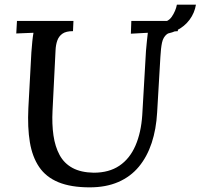

<svg xmlns="http://www.w3.org/2000/svg" viewBox="-20 -790 863 826"><path d="M747 -700 745 -656Q713 -655 697.5 -642.5Q682 -630 677 -606.5Q672 -583 670 -545L656 -306Q652 -234 632.5 -175Q613 -116 577.5 -73Q542 -30 489 -7Q436 16 366 16Q285 16 231.5 -6Q178 -28 148.5 -71.5Q119 -115 108.5 -178Q98 -241 102 -325L115 -565Q117 -591 119 -611.5Q121 -632 124 -649Q106 -648 86 -647.5Q66 -647 50 -646L53 -700H296L294 -656Q264 -656 248.5 -645Q233 -634 226.5 -615.5Q220 -597 219 -574L206 -314Q203 -256 210 -207.5Q217 -159 236.5 -123Q256 -87 292 -67.5Q328 -48 383 -47Q449 -47 493.5 -77Q538 -107 562.5 -163Q587 -219 592 -295L608 -571Q610 -593 612 -613.5Q614 -634 616 -649Q599 -648 579 -647Q559 -646 543 -645L545 -700ZM656 -641 666 -693Q702 -693 719 -718Q736 -743 741 -770H823Q817 -734 795.5 -705Q774 -676 739 -658.5Q704 -641 656 -641Z"/></svg>

Font: Lora Medium
Style: Italic
Weight: 500
Italic angle: -3°
Designer: Olga Karpushina, Alexei Vanyashin (Cyrillic)
Foundry: Cyreal
Version: Version 3.004